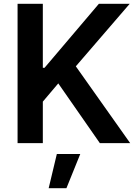

<svg xmlns="http://www.w3.org/2000/svg" viewBox="-20 -747 717 1002"><path d="M71.7 -727.3H203.5V-393.1H212.4L496.1 -727.3H657L375.7 -400.9L659.4 0H501.1L284.1 -311.8L203.5 -216.6V0H71.7ZM234 235.1 276.6 56.8H398.8L326.7 235.1Z"/></svg>

Font: Inter P Semi Bold
Style: Regular
Weight: 600
Designer: Rasmus Andersson
Foundry: rsms
Version: Version 3.018;git-588b23468